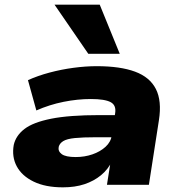

<svg xmlns="http://www.w3.org/2000/svg" viewBox="-20 -793 772 824"><path d="M250 11Q175 11 124.5 -13.5Q74 -38 52 -79Q30 -120 39 -171Q48 -211 85 -239.5Q122 -268 199.5 -283.5Q277 -299 407 -299H498L484 -204H393Q335 -204 301 -200.5Q267 -197 251.5 -187.5Q236 -178 232 -163Q228 -144 245 -131.5Q262 -119 305 -119Q343 -119 376.5 -130.5Q410 -142 433 -163Q456 -184 460 -213L474 -306Q480 -341 455 -354.5Q430 -368 370 -368Q313 -368 253 -356Q193 -344 136 -319L100 -449Q142 -468 192.5 -481.5Q243 -495 295.5 -502Q348 -509 395 -509Q496 -509 559.5 -485.5Q623 -462 649 -411Q675 -360 662 -277L619 0H439L455 -101L461 -102Q444 -66 413.5 -41Q383 -16 342.5 -2.5Q302 11 250 11ZM359 -562 214 -773H408L494 -562Z"/></svg>

Font: Nunito Sans 10pt Expanded Black
Style: Italic
Weight: 900
Width: 7
Italic angle: -9°
Designer: Vernon Adams
Foundry: Vernon Adams
Version: Version 3.101;gftools[0.9.27]